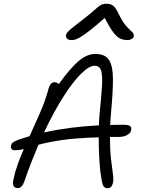

<svg xmlns="http://www.w3.org/2000/svg" viewBox="-20 -996 753 1025"><path d="M60 -194Q34 -194 39 -218Q40 -228 47.5 -234.5Q55 -241 73 -248Q104 -259 138 -269Q166 -331 194 -394.5Q222 -458 239 -522Q243 -538 251 -547.5Q259 -557 271 -557Q284 -557 294 -547Q354 -631 399 -669.5Q444 -708 489 -708Q542 -708 562.5 -675Q583 -642 583 -573.5Q583 -505 573 -397Q570 -362 568 -329Q603 -330 640 -330Q667 -330 675 -322.5Q683 -315 680 -300Q677 -286 659.5 -275.5Q642 -265 611 -265Q588 -265 567 -265Q567 -195 572.5 -148Q578 -101 582.5 -70Q587 -39 583 -19Q576 9 554 9Q535 9 528.5 -11Q522 -31 516 -77Q512 -111 509.5 -160.5Q507 -210 507 -263Q380 -259 305.5 -247.5Q231 -236 185 -223Q166 -177 146.5 -127.5Q127 -78 109 -25Q97 8 75 8Q60 8 53 -2Q46 -12 52 -39Q60 -78 74.5 -118.5Q89 -159 107 -200Q95 -197 83.5 -195.5Q72 -194 60 -194ZM485 -645Q456 -645 412.5 -602Q369 -559 318 -479Q267 -399 215 -289Q283 -304 356.5 -313.5Q430 -323 508 -327Q509 -361 512 -392Q521 -480 524.5 -536Q528 -592 520 -618.5Q512 -645 485 -645ZM362 -782Q345 -782 337.5 -790.5Q330 -799 333 -810Q334 -817 340.5 -824.5Q347 -832 367 -848.5Q387 -865 429 -897Q466 -925 484.5 -942.5Q503 -960 516 -968Q529 -976 549 -976Q570 -976 583.5 -966Q597 -956 612 -925Q634 -879 653.5 -857.5Q673 -836 685 -825.5Q697 -815 694 -801Q692 -793 682.5 -787.5Q673 -782 661 -782Q639 -782 621 -790.5Q603 -799 584 -824.5Q565 -850 539 -900Q490 -857 459 -833Q428 -809 409.5 -798Q391 -787 380.5 -784.5Q370 -782 362 -782Z"/></svg>

Font: Shantell Sans Normal
Style: Italic
Weight: 300
Italic angle: -11.31°
Designer: Stephen Nixon, Anya Danilova, Shantell Martin
Foundry: Arrow Type
Version: Version 1.008;[a672d596b]